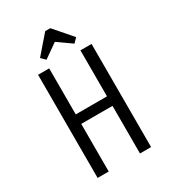

<svg xmlns="http://www.w3.org/2000/svg" viewBox="-201 -943 938 1048"><g transform="rotate(-30 268.5 -418.5)"><path d="M100 0V-650H170V-360H367V-650H437V0H367V-300H170V0ZM181 -698 155 -724 253 -837H285L383 -724L357 -698L269 -760Z"/></g></svg>

Font: Unica One
Style: Regular
Weight: 400
Designer: Eduardo Rodriguez Tunni
Foundry: Eduardo Rodriguez Tunni
Version: Version 2.000; ttfautohint (v1.8.4.7-5d5b);gftools[0.9.23]